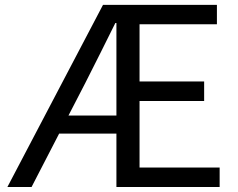

<svg xmlns="http://www.w3.org/2000/svg" viewBox="-20 -753 958 773"><path d="M9.7 0 394.7 -733.4H853.3V-655.2H541.8V-425.1H801.9V-346.4H541.8V-78.6H864.3V0H448.7V-660.4H444.4Q415 -600.9 384.6 -540.3Q354.1 -479.7 324.2 -420.5L107 0ZM176.3 -215.2V-288H504.6V-215.2Z"/></svg>

Font: Noto Sans TC
Style: Regular
Weight: 100
Designer: Ryoko NISHIZUKA 西塚涼子 (kana, bopomofo & ideographs); Paul D. Hunt (Latin, Greek & Cyrillic); Sandoll Communications 산돌커뮤니
Foundry: Adobe
Version: Version 2.004;hotconv 1.0.118;makeotfexe 2.5.65603